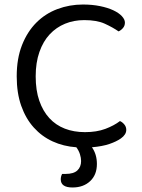

<svg xmlns="http://www.w3.org/2000/svg" viewBox="-20 -641 628 850"><path d="M533 -541Q533 -527 524.5 -517Q516 -507 505 -502Q479 -520 444 -536Q409 -552 353 -552Q307 -552 268 -536Q229 -520 200 -489Q171 -458 154.5 -411Q138 -364 138 -303Q138 -241 154 -195Q170 -149 198.5 -118Q227 -87 267 -71.5Q307 -56 356 -56Q408 -56 446.5 -70.5Q485 -85 511 -105Q521 -101 530 -90.5Q539 -80 539 -66Q539 -45 515 -28Q495 -14 464 -3.5Q433 7 387 11Q409 42 409 85Q409 133 379 161Q349 189 301 189Q249 189 249 153Q249 140 255 129H270Q306 129 322.5 113.5Q339 98 339 72Q339 58 334 42Q329 26 318 11Q261 7 213 -15Q165 -37 129.5 -76.5Q94 -116 74 -172.5Q54 -229 54 -303Q54 -382 77.5 -441.5Q101 -501 141 -541Q181 -581 234.5 -601Q288 -621 347 -621Q388 -621 422.5 -614Q457 -607 481.5 -595.5Q506 -584 519.5 -569.5Q533 -555 533 -541Z"/></svg>

Font: Baloo Bhai 2
Style: Regular
Weight: 400
Designer: Supriya Tembe, Noopur Datye and Ek Type
Foundry: Ek Type
Version: Version 1.640;PS 1.000;hotconv 16.6.51;makeotf.lib2.5.65220;